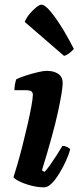

<svg xmlns="http://www.w3.org/2000/svg" viewBox="-20 -804 345 824"><path d="M170 0Q141 0 111.5 -8Q82 -16 61.5 -26.5Q41 -37 38 -44Q44 -62 54.5 -98Q65 -134 76.5 -179Q88 -224 98 -268Q108 -312 114.5 -347Q121 -382 121 -397Q121 -409 113 -413Q105 -417 91 -417H42Q42 -430 44.5 -443.5Q47 -457 50 -464Q64 -471 90 -479.5Q116 -488 141.5 -494Q167 -500 180 -500Q211 -500 230 -487Q249 -474 249 -448Q249 -417 229 -324.5Q209 -232 160 -73L171 -66Q181 -76 195 -96Q209 -116 223.5 -138.5Q238 -161 248 -178Q258 -178 268.5 -173Q279 -168 281 -163Q276 -142 263.5 -114.5Q251 -87 235 -60.5Q219 -34 202 -17Q185 0 170 0ZM255 -564 86 -710Q94 -729 108 -745.5Q122 -762 136 -773Q150 -784 158 -784Q177 -784 215.5 -731Q254 -678 297 -594Q291 -587 279.5 -577.5Q268 -568 255 -564Z"/></svg>

Font: Texturina ExtraBold
Style: Italic
Weight: 800
Italic angle: -11°
Designer: Guillermo Torres Carreño
Foundry: Omnibus-Type
Version: Version 1.002; ttfautohint (v1.8.3)